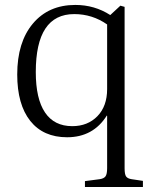

<svg xmlns="http://www.w3.org/2000/svg" viewBox="-20 -542 617 778"><path d="M324.2 215.8V191.9L383.8 184.1Q400.9 181.6 407.5 172.6Q414.1 163.6 414.1 139.2V-71.8L413.1 -74.2Q357.9 14.2 252 14.2Q155.3 14.2 102.5 -52.2Q49.8 -118.7 49.8 -240.2Q49.8 -371.1 113.3 -446.5Q176.8 -522 285.2 -522Q363.3 -522 426.8 -481L467.8 -519L484.9 -514.2V140.1Q484.9 164.6 491 173.1Q497.1 181.6 513.2 184.1L559.1 190.9V215.8ZM272.9 -30.8Q335.4 -30.8 374.8 -71.3Q414.1 -111.8 414.1 -181.2V-442.9Q354 -484.9 280.8 -484.9Q125 -484.9 125 -250Q125 -141.6 162.4 -86.2Q199.7 -30.8 272.9 -30.8Z"/></svg>

Font: Literata Light
Style: Regular
Weight: 300
Designer: Latin by Veronika Burian and Jose Scaglione. Greek by Irene Vlachou. Cyrillic by Vera Evstafieva.
Foundry: TypeTogether
Version: Version 3.021